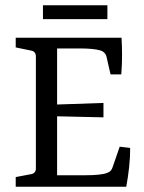

<svg xmlns="http://www.w3.org/2000/svg" viewBox="-20 -713 551 733"><path d="M402 -429 386 -499Q381 -514 365 -520Q352 -524 332 -526Q312 -528 289 -528H198V-314L375 -320V-265L198 -269V-44H309Q333 -44 355 -46Q377 -48 389 -53Q398 -56 402.5 -61Q407 -66 410 -75L437 -153L477 -148Q477 -112 473 -75Q469 -38 462 0H40V-37L98 -48Q117 -51 117 -70V-497Q117 -517 98 -520L40 -532V-569H444Q446 -535 446 -501Q446 -467 443 -429ZM144 -693H390V-640H144Z"/></svg>

Font: Rasa
Style: Regular
Weight: 400
Designer: Anna Giedrys (Yrsa+Rasa design), David Brezina (Yrsa art-direction, Rasa art-direction, design)
Foundry: Rosetta Type Foundry
Version: Version 2.004